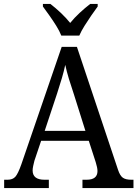

<svg xmlns="http://www.w3.org/2000/svg" viewBox="-20 -951 695 971"><path d="M1 0V-42H18Q44 -42 57.5 -57Q71 -72 88 -120L292 -714H369L577 -92Q587 -62 601.5 -52Q616 -42 644 -42H655V0H397V-42H418Q473 -42 473 -86Q473 -95 470.5 -106.5Q468 -118 464 -131L429 -239H188L154 -138Q151 -126 148 -112.5Q145 -99 145 -89Q145 -42 205 -42H227V0ZM206 -289H412L355 -470Q340 -514 328.5 -552Q317 -590 310 -623Q303 -590 293 -556Q283 -522 269 -479ZM290 -771Q281 -794 264.5 -820.5Q248 -847 229.5 -873Q211 -899 197 -918V-931H235Q261 -911 287.5 -886Q314 -861 335 -835Q356 -861 383 -886Q410 -911 436 -931H474V-918Q460 -899 442 -873Q424 -847 407.5 -820.5Q391 -794 381 -771Z"/></svg>

Font: Noto Serif SemiCondensed
Style: Regular
Weight: 400
Width: 4
Designer: Monotype Design Team
Foundry: Monotype Imaging Inc.
Version: Version 2.013